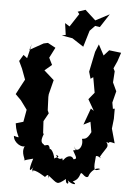

<svg xmlns="http://www.w3.org/2000/svg" viewBox="-62 -974 742 1049"><g transform="rotate(5 309.0 -449.5)"><path d="M308 -108C280 -88 261 -145 287 -114C257 -103 259 -95 266 -96C257 -153 225 -169 238 -135C232 -202 209 -156 200 -175C167 -190 209 -246 192 -232L188 -301L213 -346L206 -362L203 -435L204 -450L224 -529L169 -578L208 -611L189 -649L218 -706L175 -729L152 -724L77 -682L88 -715L69 -636L48 -652L27 -617L46 -577L68 -518C53 -490 38 -463 24 -435L55 -404L91 -355L79 -288L38 -276C48 -197 84 -194 34 -207C37 -166 86 -146 98 -156C78 -115 112 -83 101 -77C96 -73 91 -78 150 -92C126 -17 137 -13 160 -57C133 -15 171 -15 150 -24C161 -41 229 7 223 2C255 -38 233 40 245 -5C295 33 289 42 338 3C336 41 371 31 339 -2C360 33 415 35 376 13C424 -6 406 -50 426 -32C458 0 461 -29 461 -29C468 -47 496 -78 520 -67C483 -48 483 -65 490 -135C502 -144 531 -112 512 -134C542 -188 560 -191 540 -218C574 -204 532 -229 586 -214L564 -293L570 -347V-403L560 -401L554 -435L570 -498L548 -545L552 -606L544 -622L562 -662L578 -710L512 -718L484 -687L453 -745L436 -703L413 -592L424 -554L438 -564L453 -480L422 -442L457 -381L440 -392L407 -301L444 -320L454 -264C433 -221 421 -226 406 -223C422 -175 377 -137 368 -180C373 -140 410 -168 363 -156C379 -125 395 -110 369 -108C367 -118 344 -140 312 -96ZM332 -901 285 -829 259 -845 268 -781 247 -776 306 -766 369 -725 396 -815 429 -849 398 -848 450 -840 498 -914 422 -874 364 -927 322 -913Z"/></g></svg>

Font: Asimov Aggro
Style: Condensed
Weight: 500
Designer: Google
Version: Version 2.000980; 2014